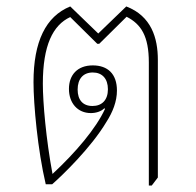

<svg xmlns="http://www.w3.org/2000/svg" viewBox="-20 -572 607 596"><path d="M442 4H451L470 -21V-386C470 -454 450 -522 372 -552L285 -468L198 -552C122 -521 84 -443 84 -317C84 -248 97 -106 122 0H142C174 -28 263 -114 310 -193C330 -224 343 -257 343 -291C343 -343 314 -369 268 -369C220 -369 194 -339 194 -296C194 -252 221 -221 262 -221C278 -221 294 -226 304 -236L306 -234C278 -173 215 -99 143 -32C123 -139 113 -254 113 -312C113 -431 144 -494 198 -519L282 -436H288L373 -520C418 -497 442 -460 442 -378ZM267 -243C237 -243 221 -262 221 -294C221 -327 238 -347 268 -347C297 -347 315 -328 315 -295C315 -262 297 -243 267 -243Z"/></svg>

Font: Noto Serif Thai SemiCondensed Thin
Style: Regular
Weight: 100
Width: 4
Designer: Monotype Design Team
Foundry: Monotype Imaging Inc.
Version: Version 2.002